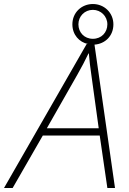

<svg xmlns="http://www.w3.org/2000/svg" viewBox="-71 -935 641 955"><path d="M-51 0H-8L142 -261H425L463 0H501L399 -713C452 -717 493 -756 493 -814C493 -871 448 -915 391 -915C335 -915 289 -873 289 -814C289 -762 323 -725 367 -716H360ZM391 -742C348 -742 319 -774 319 -814C319 -854 350 -886 391 -886C431 -886 463 -854 463 -814C463 -774 434 -742 391 -742ZM162 -297 314 -564C334 -599 353 -635 369 -669H371C374 -635 378 -595 383 -565L420 -297Z"/></svg>

Font: Noto Sans ExtraLight
Style: Italic
Weight: 200
Italic angle: -12°
Designer: Monotype Design Team
Foundry: Monotype Imaging Inc.
Version: Version 2.013